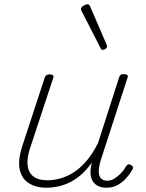

<svg xmlns="http://www.w3.org/2000/svg" viewBox="-20 -864 686 901"><path d="M198 17Q150 17 116 -4Q82 -25 72.5 -68.5Q63 -112 85 -180L190 -500Q193 -508 198 -511.5Q203 -515 214 -515Q223 -515 228 -511Q233 -507 230 -499L120 -165Q106 -122 109.5 -88.5Q113 -55 136 -36.5Q159 -18 203 -18Q233 -18 264.5 -27Q296 -36 327 -56Q358 -76 386.5 -109.5Q415 -143 440 -193L539 -501Q542 -510 546 -513Q550 -516 561 -516Q571 -516 576.5 -512.5Q582 -509 579 -501L454 -116Q443 -81 443.5 -58.5Q444 -36 455 -26Q466 -16 483 -16Q500 -16 516 -25.5Q532 -35 546.5 -50Q561 -65 570 -81Q573 -87 578.5 -91Q584 -95 594 -90Q602 -86 603.5 -79.5Q605 -73 600 -66Q588 -45 570.5 -26Q553 -7 530.5 5Q508 17 479 17Q459 17 443 10Q427 3 417 -11Q407 -25 405 -46.5Q403 -68 410 -97L411 -101Q385 -64 356.5 -40.5Q328 -17 299.5 -4.5Q271 8 245 12.5Q219 17 198 17ZM462 -630Q459 -630 457 -631Q455 -632 453 -636L361 -816Q360 -819 360 -821.5Q360 -824 361 -826Q363 -831 368.5 -835Q374 -839 380.5 -841.5Q387 -844 392 -844Q397 -844 402 -836L481 -653Q482 -650 482 -647.5Q482 -645 482 -643Q480 -637 473.5 -633.5Q467 -630 462 -630Z"/></svg>

Font: Playwrite RO Thin
Style: Regular
Weight: 250
Version: Version 1.002